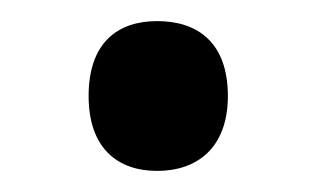

<svg xmlns="http://www.w3.org/2000/svg" viewBox="-20 -536 299 182"><path d="M64 -445C64 -396 91 -374 129 -374C167 -374 196 -396 196 -445C196 -496 167 -516 129 -516C91 -516 64 -495 64 -445Z"/></svg>

Font: Noto Sans Kannada UI SemiCondensed Medium
Style: Regular
Weight: 500
Width: 4
Designer: Jelle Bosma - Monotype Design Team
Foundry: Monotype Imaging Inc.
Version: Version 2.005